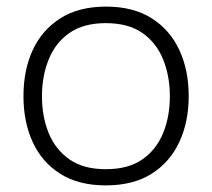

<svg xmlns="http://www.w3.org/2000/svg" viewBox="-20 -554 642 581"><path d="M300 7Q218 7 162.5 -28Q107 -63 79 -124Q51 -185 51 -263Q51 -342 79 -402.5Q107 -463 162.5 -498.5Q218 -534 301 -534Q383 -534 438.5 -499Q494 -464 522.5 -403Q551 -342 551 -263Q551 -185 522.5 -124Q494 -63 438.5 -28Q383 7 300 7ZM300 -42Q368 -42 410.5 -71.5Q453 -101 473.5 -151Q494 -201 494 -263Q494 -324 473.5 -374.5Q453 -425 410.5 -454.5Q368 -484 300 -484Q233 -484 190.5 -454.5Q148 -425 127.5 -374.5Q107 -324 107 -263Q107 -201 127.5 -151Q148 -101 190.5 -71.5Q233 -42 300 -42Z"/></svg>

Font: Onest ExtraLight
Style: Regular
Weight: 250
Designer: Dmitri Voloshin, Andrey Kudryavtsev
Foundry: Dmitri Voloshin, Andrey Kudryavtsev
Version: Version 1.000;gftools[0.9.33]